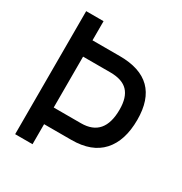

<svg xmlns="http://www.w3.org/2000/svg" viewBox="-163 -816 890 938"><g transform="rotate(30 282.0 -347.0)"><path d="M306 -207Q436 -207 436 -359Q436 -428 404.5 -461Q373 -494 306 -494H152V-207ZM306 -113H152V0H54V-694H152V-586H306Q536 -586 536 -359Q536 -241 478 -177Q420 -113 306 -113Z"/></g></svg>

Font: TypoPRO Titillium Text
Style: 600 wt
Weight: 600
Designer: Accademia di Belle Arti di Urbino and others
Foundry: Accademia di Belle Arti di Urbino and others.
Version: Version 25.000